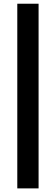

<svg xmlns="http://www.w3.org/2000/svg" viewBox="-20 -832 308 1057"><path d="M75.2 205.1V-811.5H192.4V205.1Z"/></svg>

Font: Reddit Sans Black
Style: Regular
Weight: 900
Version: Version 1.014